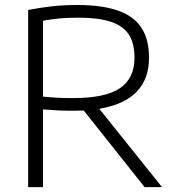

<svg xmlns="http://www.w3.org/2000/svg" viewBox="-20 -768 721 788"><path d="M573.5 0 323.5 -314.5Q295.5 -313.5 279.5 -313.5Q247 -313.5 216.5 -315Q186 -316.5 156.5 -319V0H95.5V-727Q143.5 -736.5 191.5 -742Q239.5 -747.5 297 -747.5Q398 -747.5 463 -725Q528 -702.5 559.8 -655Q591.5 -607.5 591.5 -532.5Q592.5 -356 387.5 -321.5L645 0ZM280.5 -365.5Q412.5 -365.5 472.2 -406Q532 -446.5 532 -531Q532 -591.5 508 -627.2Q484 -663 433.2 -679.2Q382.5 -695.5 300 -695.5Q257 -695.5 225 -692.5Q193 -689.5 156.5 -683V-371.5Q191.5 -368 216.8 -366.8Q242 -365.5 280.5 -365.5Z"/></svg>

Font: Encode Sans Semi Expanded Light
Style: Regular
Weight: 300
Width: 6
Designer: Multiple Designers
Foundry: Impallari Type
Version: Version 2.000